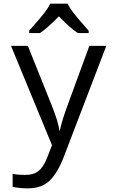

<svg xmlns="http://www.w3.org/2000/svg" viewBox="-20 -786 640 1046"><path d="M40 -536.1H131.8L259.8 -216.8Q299.8 -116.7 303.2 -75.2H306.2Q317.4 -129.9 350.1 -217.8L466.8 -536.1H559.1L327.1 69.8Q294.4 154.8 251 197.5Q207.5 240.2 130.9 240.2Q88.9 240.2 48.8 231.9V161.1Q79.1 167 115.2 167Q162.1 167 188.2 147Q214.4 127 234.9 78.1L263.2 4.9ZM462.9 -606H403.8Q362.3 -633.3 300.8 -696.8Q235.8 -630.4 197.8 -606H139.2V-619.1Q151.4 -633.3 168 -651.9Q235.8 -727.5 253.9 -766.1H348.1Q366.2 -727.5 434.1 -651.9L462.9 -619.1Z"/></svg>

Font: Apple Sans Adjectives
Style: Regular
Weight: 400
Monospace: yes
Foundry: Apple Sans Adjectives
Version: Version 0.01